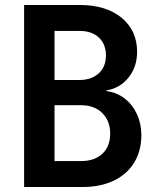

<svg xmlns="http://www.w3.org/2000/svg" viewBox="-20 -750 639 770"><path d="M76.7 0V-730H299.8Q404.8 -730 467.3 -679Q529.8 -627.9 529.8 -542Q529.8 -481.9 495.4 -439Q460.9 -396 406.2 -387.2V-384.8Q447.3 -379.9 479.2 -355.5Q511.2 -331.1 529.1 -292.5Q546.9 -253.9 546.9 -208Q546.9 -145 518.1 -97.9Q489.3 -50.8 436 -25.4Q382.8 0 311 0ZM198.7 -429.2H298.3Q346.7 -429.2 375.7 -455.6Q404.8 -481.9 404.8 -527.8Q404.8 -572.8 376.5 -599.4Q348.1 -626 298.3 -626H198.7ZM198.7 -104H304.2Q359.4 -104 390.6 -133.5Q421.9 -163.1 421.9 -213.9Q421.9 -264.6 390.4 -296.4Q358.9 -328.1 304.2 -328.1H198.7Z"/></svg>

Font: UDEV Gothic 35
Style: Bold
Weight: 700
Version: v2.1.0; ttfautohint (v1.8.4.7-5d5b-dirty) -l 6 -r 45 -G 200 